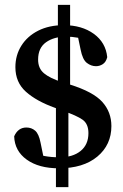

<svg xmlns="http://www.w3.org/2000/svg" viewBox="-20 -681 502 786"><path d="M224 -37Q278 -37 310 -63Q342 -89 342 -136Q342 -174 318 -191Q294 -208 236 -228L204 -240Q129 -267 86 -305.5Q43 -344 43 -406Q43 -455 67.5 -494Q92 -533 136.5 -555.5Q181 -578 241 -578Q315 -578 364 -542.5Q413 -507 419 -447Q414 -427 401 -418.5Q388 -410 373 -410Q353 -410 335.5 -423.5Q318 -437 310 -478L296 -545L354 -508Q323 -522 299 -526.5Q275 -531 251 -531Q201 -531 168.5 -508Q136 -485 136 -437Q136 -401 160 -381Q184 -361 233 -345L266 -335Q362 -305 399 -263.5Q436 -222 436 -165Q436 -88 378.5 -40Q321 8 221 8Q139 8 89.5 -27.5Q40 -63 38 -123Q54 -159 88 -159Q109 -159 124 -146Q139 -133 146 -97L161 -24L100 -62Q132 -48 161 -42.5Q190 -37 224 -37ZM267 -293H217V-661H267ZM209 85V-293H260V85Z"/></svg>

Font: Lisu Bosa
Style: Bold
Weight: 700
Designer: David Morse, Annie Olsen, Victor Gaultney, Frank Grießhammer (Latin)
Foundry: SIL International
Version: Version 2.000